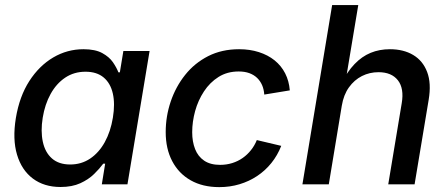

<svg xmlns="http://www.w3.org/2000/svg" viewBox="-20 -748 1817 779"><path d="M225.6 10.7Q159.2 10.7 113.5 -23.4Q67.9 -57.6 49.1 -120.4Q30.3 -183.1 44.4 -269.5Q59.1 -357.4 99.1 -419.4Q139.2 -481.4 196 -514.9Q252.9 -548.3 318.8 -548.3Q366.2 -548.3 394.8 -532.7Q423.3 -517.1 438.2 -495.4Q453.1 -473.6 460.4 -454.6H466.3L480.5 -541H586.9L497.1 0H393.1L406.7 -84H398.9Q384.3 -64 361.8 -42Q339.4 -20 305.9 -4.6Q272.5 10.7 225.6 10.7ZM264.6 -80.6Q310.1 -80.6 345.7 -104.5Q381.3 -128.4 405 -171.1Q428.7 -213.9 438 -270.5Q447.3 -327.1 437.7 -368.9Q428.2 -410.6 400.4 -433.8Q372.6 -457 327.1 -457Q280.3 -457 244.4 -432.9Q208.5 -408.7 185.3 -366.7Q162.1 -324.7 153.3 -270.5Q144.5 -215.8 153.8 -172.6Q163.1 -129.4 190.9 -105Q218.8 -80.6 264.6 -80.6Z M869.6 11.2Q802.2 11.2 753.7 -16.4Q705.1 -43.9 678.7 -94.2Q652.3 -144.5 652.3 -211.9Q652.3 -275.9 672.6 -335.9Q692.9 -396 731.2 -444.1Q769.5 -492.2 824.7 -520.3Q879.9 -548.3 950.2 -548.3Q993.7 -548.3 1030.3 -536.6Q1066.9 -524.9 1094 -503.2Q1121.1 -481.4 1137 -450.4Q1152.8 -419.4 1155.8 -381.3L1052.2 -364.3Q1050.8 -385.3 1043.5 -402.3Q1036.1 -419.4 1023.2 -431.9Q1010.3 -444.3 991.7 -451.2Q973.1 -458 948.2 -458Q901.9 -458 866.7 -435.8Q831.5 -413.6 807.6 -377.2Q783.7 -340.8 771.7 -297.4Q759.8 -253.9 759.8 -211.4Q759.8 -173.3 771.5 -143.3Q783.2 -113.3 808.3 -96.2Q833.5 -79.1 873 -79.1Q898.9 -79.1 922.4 -86.4Q945.8 -93.8 964.8 -107.2Q983.9 -120.6 998.5 -139.2Q1013.2 -157.7 1022 -179.7L1121.1 -156.2Q1106 -117.7 1081.1 -86.7Q1056.2 -55.7 1023.4 -33.9Q990.7 -12.2 951.9 -0.5Q913.1 11.2 869.6 11.2Z M1366.7 -318.8 1314 0H1207L1327.6 -727.5H1433.6L1380.4 -408.2H1364.3Q1388.7 -457 1418.5 -488Q1448.2 -519 1483.9 -533.7Q1519.5 -548.3 1562 -548.3Q1617.2 -548.3 1656.5 -524.9Q1695.8 -501.5 1713.1 -455.8Q1730.5 -410.2 1719.2 -342.8L1662.1 0H1555.2L1609.9 -329.1Q1620.1 -389.2 1594.5 -422.1Q1568.8 -455.1 1515.6 -455.1Q1479.5 -455.1 1448.5 -439.5Q1417.5 -423.8 1395.8 -393.6Q1374 -363.3 1366.7 -318.8Z"/></svg>

Font: Inter 17pt Medium
Style: Italic
Weight: 500
Italic angle: -9.3988°
Version: Version 4.001;git-66647c0bb